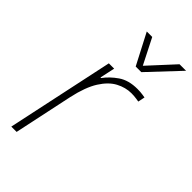

<svg xmlns="http://www.w3.org/2000/svg" viewBox="-235 -828 895 895"><g transform="rotate(45 213.0 -380.0)"><path d="M69 0H34L147 -530H182L166 -456H170Q193 -488 230.5 -514Q268 -540 326 -540Q346 -540 361.5 -537.5Q377 -535 377 -535L370 -501Q370 -501 354 -503.5Q338 -506 320 -506Q282 -506 245 -486.5Q208 -467 178.5 -420.5Q149 -374 131 -292ZM283 -608H246L167 -760H203L273 -622H256L383 -760H426Z"/></g></svg>

Font: Be Vietnam Pro Variable Thin
Style: Italic
Weight: 100
Italic angle: -12°
Designer: Lam Bao, Tony Le, Vietanh Nguyen
Foundry: Yellow Type Foundry
Version: Version 1.002